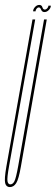

<svg xmlns="http://www.w3.org/2000/svg" viewBox="-45 -754 227 780"><path d="M-5 6Q-20 6 -24 -10Q-28 -26 -19 -78L87 -675H98L-8 -80Q-17 -30 -14.5 -17.5Q-12 -5 -3 -5Q7 -5 13.5 -17.5Q20 -30 29 -80L134 -675H145L40 -78Q31 -26 20.8 -10Q10.5 6 -5 6ZM135.5 -705Q126 -705 122.2 -714.5Q118.5 -724 112.5 -724Q108 -724 103.8 -719Q99.5 -714 99.5 -708H89.5Q89.5 -717 97.2 -725.5Q105 -734 114.5 -734Q124.5 -734 127.2 -724.5Q130 -715 137.5 -715Q142 -715 146.8 -720Q151.5 -725 151.5 -731H161.5Q161.5 -722 153.5 -713.5Q145.5 -705 135.5 -705Z"/></svg>

Font: Anybody UltraCondensed Thin
Style: Italic
Weight: 100
Width: 1
Italic angle: -10°
Designer: Tyler Finck
Foundry: Etcetera Type Company
Version: Version 1.010; ttfautohint (v1.8.3) -l 8 -r 50 -G 200 -x 14 